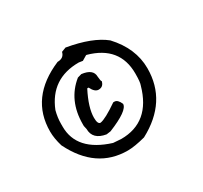

<svg xmlns="http://www.w3.org/2000/svg" viewBox="-115 -756 893 844"><g transform="rotate(-30 331.5 -333.5)"><path d="M300.8 -597.7Q425.8 -576.2 487.3 -526.4Q567.4 -440.4 567.4 -338.9Q567.4 -170.9 402.3 -83Q346.7 -68.4 312.5 -68.4Q152.3 -68.4 70.3 -234.4Q57.6 -276.4 57.6 -311.5Q57.6 -483.4 239.3 -560.5Q271.5 -560.5 278.3 -588.9ZM337.9 -508.8 318.4 -511.7Q176.8 -511.7 125 -381.8Q116.2 -348.6 116.2 -317.4V-302.7Q116.2 -178.7 272.5 -129.9L312.5 -127Q459 -127 503.9 -287.1Q509.8 -300.8 509.8 -345.7Q509.8 -483.4 365.2 -523.4H362.3ZM302.7 -461.9Q359.4 -455.1 359.4 -416Q361.3 -390.6 365.2 -390.6Q359.4 -364.3 335 -364.3Q315.4 -364.3 300.8 -394.5H293.9Q254.9 -318.4 254.9 -267.6Q254.9 -234.4 269.5 -234.4Q295.9 -238.3 362.3 -284.2H368.2Q384.8 -284.2 396.5 -256.8Q396.5 -223.6 288.1 -179.7L266.6 -176.8Q202.1 -187.5 202.1 -241.2L198.2 -258.8V-267.6Q198.2 -388.7 282.2 -456.1Z"/></g></svg>

Font: Sue Ellen Francisco
Style: Regular
Weight: 400
Designer: Kimberly Geswein
Foundry: Kimberly Geswein
Version: Version 1.002 2007